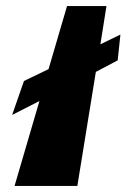

<svg xmlns="http://www.w3.org/2000/svg" viewBox="-20 -613 417 633"><path d="M28 0H235L296 -376L368 -414L377 -499L311 -467L331 -593H201L140 -385L59 -346L20 -234L110 -280Z"/></svg>

Font: Hussar Milosc
Style: Bold
Weight: 700
Foundry: Cannot Into Space Fonts
Version: Version 1.02